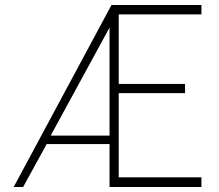

<svg xmlns="http://www.w3.org/2000/svg" viewBox="-20 -753 880 773"><path d="M184 -207 421 -642V-207ZM35 0H73L168 -173H421V0H791V-39H458V-378H725V-415H458V-695H791V-733H429Z"/></svg>

Font: Kreadon Extra Light
Style: Regular
Weight: 200
Designer: kohakuno
Foundry: StudioGnu
Version: Version 1.000;Glyphs 3.1.2 (3151)